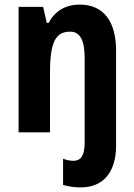

<svg xmlns="http://www.w3.org/2000/svg" viewBox="-20 -577 585 837"><path d="M331 240C441 240 486 160 486 59V-356C486 -486 430 -557 327 -557C268 -557 219 -530 192 -477H184L168 -547H61V0H198V-261C198 -395 223 -439 286 -439C330 -439 349 -400 349 -325V47C349 102 331 124 301 124C286 124 271 121 255 115V229C277 236 306 240 331 240Z"/></svg>

Font: Noto Sans Thai Looped Condensed
Style: Bold
Weight: 700
Width: 3
Designer: Sasikarn Vongin, Ben Mitchell
Foundry: The Fontpad Ltd
Version: Version 1.001